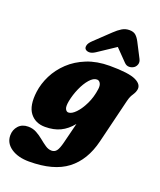

<svg xmlns="http://www.w3.org/2000/svg" viewBox="-228 -852 1011 1214"><g transform="rotate(20 277.0 -245.0)"><path d="M494.5 -19Q461.5 116.5 371.2 185.5Q281 254.5 116 254.5Q42 254.5 -4.8 222.8Q-51.5 191 -51.5 138.5Q-51.5 101.5 -27.8 75Q-4 48.5 37 48.5Q68.5 48.5 94 62.5Q119.5 76.5 141.5 94.8Q163.5 113 184.2 127Q205 141 226.5 141Q247 141 259.5 124.8Q272 108.5 283 64.5L317 -71.5Q281.5 -27.5 238.2 -6.8Q195 14 136 14Q70.5 14 34.5 -33Q-1.5 -80 11 -176.5Q18.5 -233.5 46.2 -289Q74 -344.5 121.8 -389.8Q169.5 -435 236.8 -462Q304 -489 390 -489Q518.5 -489 566.2 -466Q614 -443 605.5 -405Q602 -389 595.2 -378.8Q588.5 -368.5 581 -355.5Q573.5 -342.5 567.5 -318ZM222.5 -190.5Q215.5 -152.5 223.2 -137.2Q231 -122 244 -122Q266 -122 292.8 -149.8Q319.5 -177.5 341.8 -223.8Q364 -270 371.5 -326Q375 -351 366.5 -365.5Q358 -380 343.5 -380Q319.5 -380 294.8 -351.8Q270 -323.5 250.8 -280Q231.5 -236.5 222.5 -190.5ZM277.5 -539.5Q254.5 -524.5 236.8 -525Q219 -525.5 210 -536Q203 -544.5 206.8 -560.5Q210.5 -576.5 230.5 -595.5L332.5 -692.5Q358 -717 380.5 -730.5Q403 -744 430 -744Q457.5 -744 472.8 -730.5Q488 -717 500.5 -692.5L550.5 -595.5Q560.5 -576.5 555.5 -560.5Q550.5 -544.5 539 -536Q524.5 -525.5 506.2 -525Q488 -524.5 473.5 -539.5L396.5 -618.5Z"/></g></svg>

Font: Fraunces 9pt S100 Black
Style: Italic
Weight: 900
Italic angle: -16°
Version: Version 1.000; ttfautohint (v1.8.3)